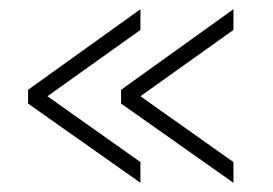

<svg xmlns="http://www.w3.org/2000/svg" viewBox="-20 -468 592 417"><path d="M41 -273 285 -448V-403L83 -259L285 -116V-71L41 -243ZM243 -273 487 -448V-403L285 -259L487 -116V-71L243 -243Z"/></svg>

Font: Raleway Light
Style: Regular
Weight: 300
Designer: Matt McInerney, Pablo Impallari, Rodrigo Fuenzalida
Foundry: Matt McInerney, Pablo Impallari, Rodrigo Fuenzalida
Version: Version 4.026